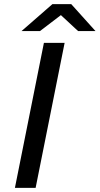

<svg xmlns="http://www.w3.org/2000/svg" viewBox="-20 -907 481 927"><path d="M52 0 192 -700H292L152 0ZM84 -757 233 -887H324L441 -757H357L274 -834L173 -757Z"/></svg>

Font: Montserrat Medium
Style: Italic
Weight: 500
Italic angle: -11.3°
Designer: Julieta Ulanovsky
Foundry: Julieta Ulanovsky
Version: Version 9.000; ttfautohint (v1.8.4.7-5d5b)